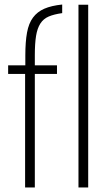

<svg xmlns="http://www.w3.org/2000/svg" viewBox="-20 -829 480 849"><path d="M91 -502H16V-540H92V-584Q92 -644 99.5 -685Q107 -726 126 -751.5Q145 -777 176 -790.5Q207 -804 255 -809V-771Q219 -766 195.5 -756Q172 -746 158.5 -725Q145 -704 139.5 -670.5Q134 -637 134 -585V-540H232V-502H134V0H91ZM327 -808H370V0H327Z"/></svg>

Font: Encode Sans Compressed
Style: ExtraLight
Weight: 200
Designer: Pablo Impallari, Andres Torresi
Foundry: Pablo Impallari, Andres Torresi
Version: Version 1.000; ttfautohint (v1.00) -l 8 -r 50 -G 200 -x 14 -